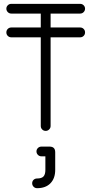

<svg xmlns="http://www.w3.org/2000/svg" viewBox="-20 -679 474 996"><path d="M191.5 -634.1Q191.5 -644.2 198.9 -651.6Q206.2 -659 217 -659Q227.4 -659 234.9 -651.6Q242.5 -644.2 242.5 -634.1V-25.5Q242.5 -14.8 234.9 -7.4Q227.4 0 217 0Q206.2 0 198.9 -7.4Q191.5 -14.8 191.5 -25.5ZM395.8 -659Q406.5 -659 413.9 -651.6Q421.2 -644.2 421.2 -634.1Q421.2 -623.8 413.9 -616.2Q406.5 -608.6 395.8 -608.6H38.5Q27.8 -608.6 20.4 -616.2Q13 -623.8 13 -634.1Q13 -644.2 20.4 -651.6Q27.8 -659 38.5 -659ZM395.8 -536.4Q406.5 -536.4 413.9 -529Q421.2 -521.6 421.2 -510.9Q421.2 -500.1 413.9 -492.8Q406.5 -485.4 395.8 -485.4H38.5Q27.8 -485.4 20.4 -492.8Q13 -500.1 13 -510.9Q13 -521.6 20.4 -529Q27.8 -536.4 38.5 -536.4ZM172.4 297.2Q161.6 297.2 154.2 289.7Q146.9 282.1 146.9 271.8Q146.9 261 154.2 253.9Q161.6 246.9 172.4 246.9Q196 246.9 205.7 236.3Q215.4 225.8 215.4 202.1V131.9H194.8Q184 131.9 176.6 124.3Q169.2 116.8 169.2 106.4Q169.2 96.2 176.6 88.9Q184 81.5 194.8 81.5H237.1Q266.4 81.5 266.4 110.8V202.1Q266.4 246.4 241.6 271.8Q216.9 297.2 172.4 297.2Z"/></svg>

Font: Libertine-Super Thin
Style: Regular
Weight: 100
Designer: Bastien Sozeau
Foundry: NBR — Bastien Sozeau
Version: Version 2.003;gftools[0.9.33]